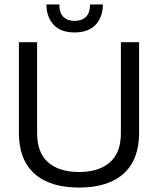

<svg xmlns="http://www.w3.org/2000/svg" viewBox="-20 -834 711 864"><path d="M315 -688Q253 -688 221 -723Q189 -758 189 -814H247Q247 -776 265.5 -758Q284 -740 315 -740Q348 -740 366.5 -758Q385 -776 385 -814H443Q443 -758 410.5 -723Q378 -688 315 -688ZM336 10Q204 10 134.5 -53Q65 -116 65 -236V-644H147V-235Q147 -147 196.5 -103.5Q246 -60 336 -60Q425 -60 474.5 -103.5Q524 -147 524 -235V-644H606V-236Q606 -116 536.5 -53Q467 10 336 10Z"/></svg>

Font: Kanit Light
Style: Regular
Weight: 300
Designer: Katatrad Team
Foundry: CadsonDemak
Version: Version 2.000; ttfautohint (v1.8.3)